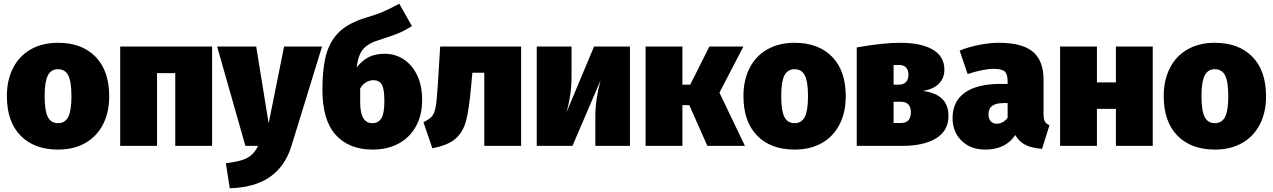

<svg xmlns="http://www.w3.org/2000/svg" viewBox="-20 -784 6842 1032"><path d="M567 -266Q567 -180 533.5 -115Q500 -50 438 -15Q376 20 292 20Q164 20 90.5 -55Q17 -130 17 -268Q17 -354 50.5 -419Q84 -484 146 -519Q208 -554 292 -554Q420 -554 493.5 -479Q567 -404 567 -266ZM220 -268Q220 -189 237 -155.5Q254 -122 292 -122Q330 -122 347 -156Q364 -190 364 -266Q364 -345 347 -378.5Q330 -412 292 -412Q254 -412 237 -378Q220 -344 220 -268Z M922 0V-391H824V0H626V-534H1120V0Z M1547 -1Q1513 110 1431 167Q1349 224 1215 228L1194 93Q1271 85 1308.5 65Q1346 45 1367 0H1299L1147 -534H1357L1424 -121L1507 -534H1711Z M2249 -246Q2249 -167 2216.5 -106.5Q2184 -46 2123.5 -13Q2063 20 1983 20Q1856 20 1784.5 -59Q1713 -138 1713 -302Q1713 -419 1734 -493Q1755 -567 1805 -614Q1855 -661 1944 -688Q2005 -706 2039.5 -721Q2074 -736 2126 -764L2194 -644Q2157 -620 2119.5 -604.5Q2082 -589 2017 -569Q1958 -551 1931.5 -519.5Q1905 -488 1897 -421Q1926 -459 1961.5 -477Q1997 -495 2049 -495Q2103 -495 2148.5 -466Q2194 -437 2221.5 -381Q2249 -325 2249 -246ZM2046 -240Q2046 -307 2032 -330Q2018 -353 1987 -353Q1966 -353 1947 -341.5Q1928 -330 1916 -308V-236Q1916 -175 1933 -148.5Q1950 -122 1981 -122Q2014 -122 2030 -148.5Q2046 -175 2046 -240Z M2781 -534V0H2583V-393H2519L2512 -317Q2501 -195 2485 -134.5Q2469 -74 2428.5 -38.5Q2388 -3 2304 13L2256 -127Q2289 -144 2302 -159Q2315 -174 2321.5 -208Q2328 -242 2333 -324L2346 -534Z M3366 0H3180V-160Q3180 -249 3208 -352L3057 0H2865V-534H3052V-370Q3052 -274 3024 -178L3173 -534H3366Z M3976 -534 3847 -286 3984 0H3782L3685 -219H3648V0H3450V-534H3648V-329H3690L3793 -534Z M4526 -266Q4526 -180 4492.5 -115Q4459 -50 4397 -15Q4335 20 4251 20Q4123 20 4049.5 -55Q3976 -130 3976 -268Q3976 -354 4009.5 -419Q4043 -484 4105 -519Q4167 -554 4251 -554Q4379 -554 4452.5 -479Q4526 -404 4526 -266ZM4179 -268Q4179 -189 4196 -155.5Q4213 -122 4251 -122Q4289 -122 4306 -156Q4323 -190 4323 -266Q4323 -345 4306 -378.5Q4289 -412 4251 -412Q4213 -412 4196 -378Q4179 -344 4179 -268Z M5078 -161Q5078 -81 5011.5 -40.5Q4945 0 4831 0H4585V-529Q4724 -554 4817 -554Q4931 -554 4993.5 -517.5Q5056 -481 5056 -409Q5056 -364 5027 -334.5Q4998 -305 4941 -295Q5078 -278 5078 -161ZM4783 -434V-329H4813Q4836 -329 4849.5 -343Q4863 -357 4863 -382Q4863 -407 4850 -421Q4837 -435 4812 -435Q4796 -435 4783 -434ZM4876 -181Q4876 -208 4862.5 -222.5Q4849 -237 4823 -237H4783V-123H4823Q4876 -123 4876 -181Z M5621 -111 5581 16Q5527 12 5493 -4.5Q5459 -21 5437 -58Q5385 20 5276 20Q5197 20 5148.5 -27.5Q5100 -75 5100 -150Q5100 -239 5166 -286Q5232 -333 5358 -333H5396V-346Q5396 -386 5380 -400Q5364 -414 5319 -414Q5295 -414 5257.5 -406.5Q5220 -399 5181 -386L5138 -512Q5187 -532 5244.5 -543Q5302 -554 5349 -554Q5475 -554 5532 -505.5Q5589 -457 5589 -357V-173Q5589 -145 5596 -131.5Q5603 -118 5621 -111ZM5396 -151V-230H5375Q5333 -230 5313 -215Q5293 -200 5293 -169Q5293 -146 5305 -132.5Q5317 -119 5337 -119Q5355 -119 5370.5 -128Q5386 -137 5396 -151Z M5978 0V-199H5876V0H5678V-534H5876V-341H5978V-534H6176V0Z M6785 -266Q6785 -180 6751.5 -115Q6718 -50 6656 -15Q6594 20 6510 20Q6382 20 6308.5 -55Q6235 -130 6235 -268Q6235 -354 6268.5 -419Q6302 -484 6364 -519Q6426 -554 6510 -554Q6638 -554 6711.5 -479Q6785 -404 6785 -266ZM6438 -268Q6438 -189 6455 -155.5Q6472 -122 6510 -122Q6548 -122 6565 -156Q6582 -190 6582 -266Q6582 -345 6565 -378.5Q6548 -412 6510 -412Q6472 -412 6455 -378Q6438 -344 6438 -268Z"/></svg>

Font: Fira Sans Black
Style: Regular
Weight: 900
Designer: Carrois Corporate & Edenspiekermann AG
Foundry: Carrois Corporate GbR & Edenspiekermann AG
Version: Version 4.203